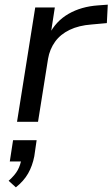

<svg xmlns="http://www.w3.org/2000/svg" viewBox="-20 -522 482 823"><path d="M53 0 131 -490H215L197 -373H190Q219 -431 273.5 -462.5Q328 -494 401 -499L442 -502L438 -423L372 -417Q318 -413 278.5 -394Q239 -375 216 -343Q193 -311 186 -270L143 0ZM48 281 17 253Q44 229 56 207Q68 185 72 158L88 170H22L36 79H137L127 148Q119 189 100.5 221.5Q82 254 48 281Z"/></svg>

Font: Nunito Sans 10pt SemiExpanded
Style: Italic
Weight: 400
Width: 6
Italic angle: -9°
Designer: Vernon Adams
Foundry: Vernon Adams
Version: Version 3.101;gftools[0.9.27]